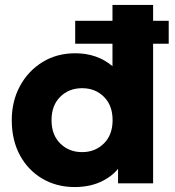

<svg xmlns="http://www.w3.org/2000/svg" viewBox="-20 -740 706 775"><path d="M281 15Q208.5 15 151 -18.8Q93.5 -52.5 60.5 -113.2Q27.5 -174 27.5 -255Q27.5 -331.5 60.5 -392.5Q93.5 -453.5 151.2 -489.2Q209 -525 284 -525Q372 -525 434 -473V-563.5H283.5V-656H434V-720H598V-656H661V-563.5H598V0H456.5V-58.5Q429 -25 384.2 -5Q339.5 15 281 15ZM311.5 -126Q364 -126 399.2 -160.8Q434.5 -195.5 434.5 -255Q434.5 -314.5 399.5 -349.2Q364.5 -384 311.5 -384Q258 -384 223 -349.2Q188 -314.5 188 -255Q188 -195.5 223.2 -160.8Q258.5 -126 311.5 -126Z"/></svg>

Font: Geologica
Style: Bold
Weight: 700
Designer: Sindre Bremnes, Frode Helland
Foundry: Monokrom Skriftforlag AS
Version: Version 1.010; ttfautohint (v1.8.4.7-5d5b);gftools[0.9.28]